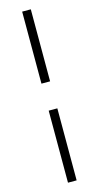

<svg xmlns="http://www.w3.org/2000/svg" viewBox="-143 -821 531 1030"><g transform="rotate(-15 122.0 -306.0)"><path d="M146 -381V-781H98V-381ZM146 169V-231H98V169Z"/></g></svg>

Font: SnT
Style: Regular
Weight: 300
Designer: Natanael Gama
Version: Version 1.001;PS 001.001;hotconv 1.0.70;makeotf.lib2.5.58329